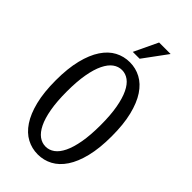

<svg xmlns="http://www.w3.org/2000/svg" viewBox="-268 -940 1025 1025"><g transform="rotate(45 244.5 -427.5)"><path d="M456.1 -335Q456.1 -244.6 439.9 -179Q423.8 -113.3 395.3 -70.6Q366.7 -27.8 328.1 -7.3Q289.6 13.2 245.1 13.2Q200.2 13.2 161.6 -7.3Q123 -27.8 94.5 -70.6Q65.9 -113.3 49.6 -179Q33.2 -244.6 33.2 -335Q33.2 -424.8 49.6 -490.5Q65.9 -556.2 94.5 -599.1Q123 -642.1 161.6 -662.6Q200.2 -683.1 245.1 -683.1Q289.6 -683.1 328.1 -662.6Q366.7 -642.1 395.3 -599.1Q423.8 -556.2 439.9 -490.5Q456.1 -424.8 456.1 -335ZM372.1 -335Q372.1 -410.2 362.3 -464.8Q352.5 -519.5 335.4 -554.9Q318.4 -590.3 295.2 -607.2Q272 -624 245.1 -624Q217.8 -624 194.6 -607.2Q171.4 -590.3 154.1 -554.9Q136.7 -519.5 127 -464.8Q117.2 -410.2 117.2 -335Q117.2 -259.3 127 -204.6Q136.7 -149.9 154.1 -114.7Q171.4 -79.6 194.6 -62.7Q217.8 -45.9 245.1 -45.9Q272 -45.9 295.2 -62.7Q318.4 -79.6 335.4 -114.7Q352.5 -149.9 362.3 -204.6Q372.1 -259.3 372.1 -335ZM216.8 -732.9 280.8 -867.7H367.7L268.6 -732.9Z"/></g></svg>

Font: Crushed
Style: Regular
Weight: 400
Width: 3
Designer: Astigmatic (AOETI)
Foundry: Astigmatic (AOETI)
Version: Version 001.000